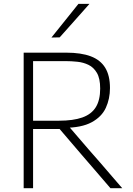

<svg xmlns="http://www.w3.org/2000/svg" viewBox="-20 -990 698 1010"><path d="M104.5 0Q104.5 -60.5 104.5 -116.2Q104.5 -172 104.5 -237.5V-475Q104.5 -541 104.5 -597Q104.5 -653 104.5 -713Q131.5 -713 165 -713Q198.5 -713 239 -713Q279.5 -713 328.5 -713Q406.5 -713 457.5 -693.8Q508.5 -674.5 533.5 -633.5Q558.5 -592.5 558.5 -527Q558.5 -470.5 536.8 -423Q515 -375.5 462 -346.8Q409 -318 316.5 -317.5L327 -342.5L447.5 -202.5Q476 -170.5 507.5 -134Q539 -97.5 569 -62.5Q599 -27.5 623 0H561Q521 -47 483.2 -90.5Q445.5 -134 409 -176.5L276 -332L308.5 -311.5H145.5V-355H290Q365 -355 413 -372Q461 -389 484 -426.2Q507 -463.5 507 -524Q507 -577 489.8 -606.5Q472.5 -636 445.2 -649Q418 -662 386.5 -665.2Q355 -668.5 326 -668.5H124.5L154 -707Q154 -646 154 -590.2Q154 -534.5 154 -469V-237.5Q154 -172 154 -116.2Q154 -60.5 154 0ZM250.5 -792.5Q286.5 -837.5 322 -881.5Q357.5 -925.5 392.5 -969.5H450.5Q424.5 -940 398.2 -910.5Q372 -881 346 -851.8Q320 -822.5 294 -793.5Z"/></svg>

Font: Commissioner Thin ExtraLight
Style: Regular
Weight: 250
Version: Version 1.000